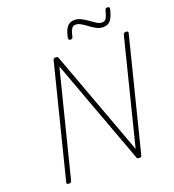

<svg xmlns="http://www.w3.org/2000/svg" viewBox="-190 -1250 1274 1409"><g transform="rotate(-20 447.0 -545.5)"><path d="M104 14Q84 14 88 -1L308 -875Q310 -883 314 -886.5Q318 -890 327 -890Q336 -890 341 -888Q346 -886 348 -880L651 -58L856 -875Q858 -883 862.5 -886.5Q867 -890 878 -890Q897 -890 894 -875L674 -1Q673 7 668.5 10.5Q664 14 655 14Q646 14 641.5 11.5Q637 9 635 4L332 -818L126 -1Q124 7 120 10.5Q116 14 104 14ZM477 -975Q459 -975 462 -994Q472 -1047 492.5 -1074Q513 -1101 551 -1101Q578 -1101 603.5 -1088Q629 -1075 652 -1058Q675 -1041 696.5 -1027.5Q718 -1014 738 -1014Q760 -1014 770.5 -1031.5Q781 -1049 790 -1086Q793 -1105 810 -1105Q821 -1105 824.5 -1100.5Q828 -1096 826 -1086Q814 -1033 794 -1006Q774 -979 734 -979Q707 -979 682.5 -992Q658 -1005 635 -1022.5Q612 -1040 590 -1053Q568 -1066 547 -1066Q529 -1066 517 -1049.5Q505 -1033 497 -992Q495 -983 490.5 -979Q486 -975 477 -975Z"/></g></svg>

Font: Playwrite IS Thin
Style: Regular
Weight: 250
Designer: Veronika Burian, José Scaglione
Foundry: TypeTogether
Version: Version 1.002